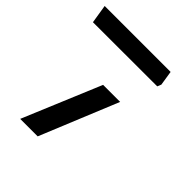

<svg xmlns="http://www.w3.org/2000/svg" viewBox="-198 -784 908 908"><g transform="rotate(45 256.0 -330.0)"><path d="M-16 -660 -1 -566.5 428.5 -567 436.5 -586.5 425 -660ZM79 0H196L356.5 -391H242.5Z"/></g></svg>

Font: Font.Observer
Style: Regular
Weight: 500
Italic angle: 9°
Version: Version 1.001;FEAKit 1.0